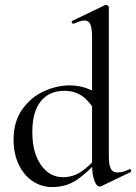

<svg xmlns="http://www.w3.org/2000/svg" viewBox="-20 -745 552 778"><path d="M35 -179Q35 -252 70 -301.5Q105 -351 157.5 -375Q210 -399 263 -399Q328 -399 386 -359L370 -287Q346 -331 315.5 -354Q285 -377 240 -377Q180 -377 145.5 -335Q111 -293 111 -210Q111 -126 146 -76.5Q181 -27 235 -27Q275 -27 307.5 -48.5Q340 -70 375 -109L384 -101Q338 -49 294 -18Q250 13 191 13Q149 13 113 -10.5Q77 -34 56 -78Q35 -122 35 -179ZM455 -46Q478 -46 504 -59L506 -60Q509 -60 511 -55Q513 -50 510 -48L391 9Q385 11 384 11Q371 11 362 -14Q353 -39 353 -81V-595Q353 -631 346 -646.5Q339 -662 322 -662Q308 -662 279 -649H277Q273 -649 271 -653.5Q269 -658 272 -660L405 -724Q407 -725 410 -725Q413 -725 417 -722Q421 -719 421 -715V-112Q421 -77 429 -61.5Q437 -46 455 -46Z"/></svg>

Font: Cormorant Garamond Medium
Style: Regular
Weight: 500
Designer: Christian Thalmann (Catharsis Fonts)
Foundry: Catharsis Fonts
Version: Version 4.000